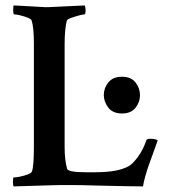

<svg xmlns="http://www.w3.org/2000/svg" viewBox="-20 -666 610 689"><path d="M29.3 2.9Q26.4 0 26.4 -12.7Q26.4 -29.3 29.3 -29.3Q38.1 -29.3 52.2 -32.2Q66.4 -35.2 79.6 -40Q92.8 -44.9 94.7 -50.8Q101.6 -70.3 101.6 -139.6V-508.8Q101.6 -566.4 93.8 -591.8Q91.8 -597.7 79.6 -602.5Q67.4 -607.4 53.2 -610.8Q39.1 -614.3 31.2 -614.3Q27.3 -614.3 27.3 -628.9Q27.3 -644.5 29.3 -646.5L84 -643.6Q108.4 -642.6 127.4 -641.1Q146.5 -639.6 159.2 -640.6L284.2 -646.5Q287.1 -637.7 287.1 -630.9Q287.1 -614.3 283.2 -614.3Q277.3 -614.3 262.7 -610.4Q248 -606.4 234.9 -601.6Q221.7 -596.7 219.7 -591.8Q215.8 -576.2 213.9 -555.2Q211.9 -534.2 211.9 -505.9V-138.7Q211.9 -91.8 220.7 -60.5Q224.6 -47.9 287.1 -47.9H323.2Q400.4 -47.9 439.5 -68.4Q455.1 -76.2 474.6 -102.5Q494.1 -128.9 504.9 -162.1Q506.8 -168 518.6 -168Q540 -168 545.9 -162.1L514.6 -75.2Q508.8 -59.6 502 -35.6Q495.1 -11.7 493.2 2.9Q454.1 2.9 332 0Q270.5 -2 227.5 -2Q184.6 -2 159.2 -1ZM418 -258.8Q384.8 -258.8 368.7 -279.8Q352.5 -300.8 352.5 -325.2Q352.5 -349.6 368.7 -370.1Q384.8 -390.6 418 -390.6Q450.2 -390.6 466.3 -370.1Q482.4 -349.6 482.4 -324.2Q482.4 -299.8 466.3 -279.3Q450.2 -258.8 418 -258.8Z"/></svg>

Font: Crimson Text SemiBold
Style: Regular
Weight: 600
Designer: Sebastian Kosch
Foundry: Sebastian Kosch
Version: Version 1.100; ttfautohint (v1.8.4)